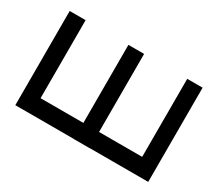

<svg xmlns="http://www.w3.org/2000/svg" viewBox="-110 -807 1161 1030"><g transform="rotate(30 470.0 -292.0)"><path d="M63.5 -584H162.1V-100.6H427.2V-584H524.4V-100.6H791.5V-584H886.7V-0.5H524.4V0H427.2V-0.5H63.5Z"/></g></svg>

Font: Michroma+
Style: Regular
Weight: 400
Designer: beogot
Foundry: beogot
Version: Version